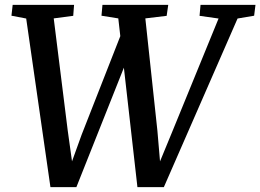

<svg xmlns="http://www.w3.org/2000/svg" viewBox="-20 -763 1068 788"><path d="M187 5 87.5 -687 27 -698.5 32 -743H284L280.5 -698L200.5 -687.5L258 -227L282.5 -51L258.5 -53.5L315 -210L477 -623L493.5 -498L293.5 5ZM544 5 465.5 -687.5 396.5 -698.5 400.5 -743H670.5L664 -698L576.5 -687.5L626 -226.5L641 -51L617.5 -54L684.5 -216.5L877 -687L799 -698L803 -743H1028.5L1023 -698.5L955 -687L652.5 5Z"/></svg>

Font: Merriweather 20pt Medium
Style: Italic
Weight: 500
Italic angle: -7.8°
Version: Version 2.101